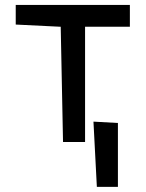

<svg xmlns="http://www.w3.org/2000/svg" viewBox="-20 -565 579 764"><path d="M221.6 -458.5 230.8 0H318.5V-458.5H496.8V-545.5H42.6V-467.3ZM351.9 -81 365.4 178.6H449.2V-75.6Z"/></svg>

Font: Inter 465
Style: Regular
Weight: 400
Designer: Rasmus Andersson
Foundry: rsms
Version: Version 3.019;Glyphs 3.1.2 (3151)